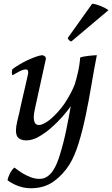

<svg xmlns="http://www.w3.org/2000/svg" viewBox="-20 -736 597 1023"><path d="M357 -170Q347 -112 332.5 -41.5Q318 29 298 92Q292 112 283 134Q274 156 261.5 174.5Q249 193 231.5 205Q214 217 190 217Q166 217 143 208Q120 199 101 187.5Q82 176 70 166.5Q58 157 56 157Q42 170 32.5 189Q23 208 20 224Q27 230 39 237Q51 244 67 251Q83 258 102.5 262.5Q122 267 144 267Q216 267 266.5 230.5Q317 194 351 139Q378 95 399 27Q420 -41 436.5 -120Q453 -199 467 -282.5Q481 -366 496 -442Q492 -442 479.5 -441Q467 -440 452.5 -438.5Q438 -437 425 -434.5Q412 -432 407 -429Q406 -412 403 -391.5Q400 -371 395.5 -351.5Q391 -332 386.5 -314.5Q382 -297 378 -286Q370 -264 354 -234.5Q338 -205 323 -183Q307 -160 288.5 -139.5Q270 -119 252 -103.5Q234 -88 217 -79Q200 -70 188 -70Q173 -70 167 -80Q161 -90 160 -105Q159 -120 162.5 -137.5Q166 -155 169 -170L224 -420Q226 -431 218 -436.5Q210 -442 204 -442Q188 -440 166.5 -432Q145 -424 123 -413.5Q101 -403 80.5 -390.5Q60 -378 47 -368Q45 -365 44 -362Q43 -359 43 -351Q43 -339 47 -335Q65 -346 84.5 -356Q104 -366 118 -366Q126 -366 128.5 -360Q131 -354 130 -347Q132 -354 129.5 -343Q127 -332 122.5 -311Q118 -290 111.5 -262.5Q105 -235 99 -209Q93 -183 88.5 -162.5Q84 -142 83 -136Q78 -117 71.5 -88.5Q65 -60 65 -40Q65 -11 80 0.5Q95 12 121 12Q152 12 186.5 -7.5Q221 -27 253.5 -55.5Q286 -84 313.5 -115.5Q341 -147 357 -170ZM471 -716Q480 -716 491.5 -712.5Q503 -709 515 -704.5Q527 -700 537.5 -694.5Q548 -689 555 -684Q557 -683 557 -681L360 -515Q349 -518 342 -530Q341 -532 341.5 -533Q342 -534 342 -535Z"/></svg>

Font: Lusitana
Style: Italic
Weight: 400
Italic angle: -12°
Designer: Ana Paula Megda
Foundry: Ana Paula Megda
Version: Version 1.000; ttfautohint (v1.1) -l 8 -r 50 -G 200 -x 14 -D